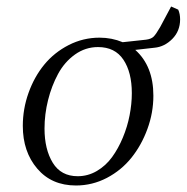

<svg xmlns="http://www.w3.org/2000/svg" viewBox="-20 -569 579 596"><path d="M50.8 -178.2Q50.8 -231 68.6 -280.8Q86.4 -330.6 117.4 -368.4Q148.4 -406.2 193.4 -429.2Q238.3 -452.1 289.1 -452.1Q327.1 -452.1 360.8 -438L433.1 -445.8Q449.2 -447.8 456.8 -455.3Q464.4 -462.9 477.1 -484.9L511.2 -548.8L533.2 -539.1Q539.1 -525.9 539.1 -508.8Q539.1 -472.7 514.9 -448.2Q490.7 -423.8 460 -420.9L399.9 -414.1Q456.1 -363.8 456.1 -272Q456.1 -219.2 437.7 -168.9Q419.4 -118.7 388.2 -79.6Q356.9 -40.5 311.8 -16.8Q266.6 6.8 215.8 6.8Q140.1 6.8 95.5 -45.7Q50.8 -98.1 50.8 -178.2ZM118.2 -169.9Q118.2 -105.5 143.8 -63.7Q169.4 -22 221.2 -22Q252.9 -22 280.8 -38.3Q308.6 -54.7 327.9 -81.3Q347.2 -107.9 361.3 -141.8Q375.5 -175.8 382.3 -211.2Q389.2 -246.6 389.2 -279.8Q389.2 -344.7 363 -383.8Q336.9 -422.9 284.2 -422.9Q245.1 -422.9 212.6 -399.7Q180.2 -376.5 160.2 -339.4Q140.1 -302.2 129.2 -258.3Q118.2 -214.4 118.2 -169.9Z"/></svg>

Font: Dihjauti S
Style: Italic
Weight: 400
Italic angle: -9°
Designer: T. Christopher White
Version: Version 3.0.0